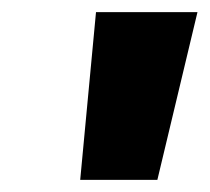

<svg xmlns="http://www.w3.org/2000/svg" viewBox="-20 -736 345 316"><path d="M138 -716H305L239 -440H112Z"/></svg>

Font: Oak Sans Black
Style: Italic
Weight: 900
Italic angle: -9.5°
Foundry: Erik Kennedy, Walven
Version: Version 1.000